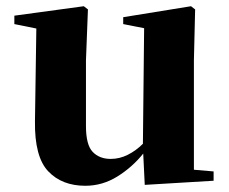

<svg xmlns="http://www.w3.org/2000/svg" viewBox="-20 -577 731 614"><path d="M600.1 -34.2 663.1 -28.8V1L442.9 14.2L438 -85.9Q403.3 -42.5 355.5 -12.7Q307.6 17.1 252.9 17.1Q178.2 17.1 134.3 -29.1Q90.3 -75.2 91.8 -189L96.2 -485.8L25.9 -500V-526.9L248 -557.1L261.2 -546.9L254.9 -383.8V-173.8Q254.9 -113.8 276.4 -91.3Q297.9 -68.8 334 -68.8Q362.3 -68.8 388.7 -82Q415 -95.2 437 -117.2L440.9 -486.8L374 -500V-522L590.8 -557.1L604 -546.9L600.1 -383.8Z"/></svg>

Font: Source Han Serif JP Heavy
Style: Regular
Weight: 900
Designer: Ryoko NISHIZUKA  (kana & ideographs); Frank Grießhammer (Latin, Greek & Cyrillic); Wenlong ZHANG  (bopomofo); Sandoll Co
Foundry: Adobe Systems Incorporated
Version: Version 1.001;PS 1.001;hotconv 16.6.54;makeotf.lib2.5.65590